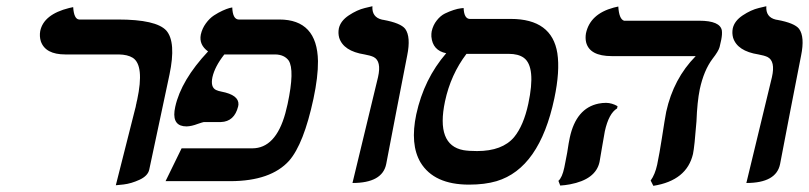

<svg xmlns="http://www.w3.org/2000/svg" viewBox="-20 -585 2612 620"><path d="M354 13.2 417 -235.8Q417 -235.8 417.5 -236.8V-238.3L418 -239.3V-240.2L418.5 -241.2V-242.2L418.9 -243.2V-244.1V-245.6L419.4 -246.6V-247.6L419.9 -248.5V-249.5L420.4 -250.5V-251.5L420.9 -252.4V-253.9V-254.9L421.4 -255.9V-256.8L421.9 -257.8V-258.8L422.4 -259.8V-260.7L422.9 -262.2Q446.8 -374 408.7 -398.4Q392.1 -408.7 363.8 -409.2H190.9Q126.5 -409.2 111.8 -451.7Q106.9 -467.8 109.9 -484.9Q121.1 -538.6 203.1 -559.1Q203.1 -559.1 216.3 -562Q218.8 -522.9 235.8 -522H360.8Q484.4 -522 517.1 -486.3Q549.3 -449.2 527.3 -344.2L461.9 -37.1Q457.5 -17.1 430.7 -4.6Q403.8 7.8 378.9 10.7Z M908.7 -249Q932.1 -358.9 912.1 -389.6Q897.9 -408.7 868.7 -409.2H704.6L703.6 -408.2V-409.2V-408.2Q673.8 -370.1 666 -335.9Q659.2 -303.2 677.7 -294.4Q685.1 -291 695.3 -289.1Q751.5 -278.3 750 -247.6Q749.5 -243.7 749 -241.2Q736.8 -192.4 693.4 -190.9H670.4H638.2Q634.8 -190.4 619.1 -185.1Q598.6 -177.2 582.5 -176.8Q537.6 -176.8 543.5 -226.6Q544.4 -233.4 545.9 -240.2Q564.9 -326.2 651.9 -418.9Q622.1 -440.4 628.4 -473.1Q632.8 -493.2 644.8 -509.5Q656.7 -525.9 670.9 -535.2Q685.1 -544.4 698.5 -550.5Q711.9 -556.6 721.2 -559.1L730 -561Q731.4 -522.9 750.5 -522H881.8Q1004.4 -522 1006.8 -387.7Q1007.3 -336.9 992.2 -266.1Q960.9 -120.1 913.6 -65.9Q854.5 -0.5 724.6 0H514.6L566.4 -106H794.4Q870.1 -106 901.4 -219.2Q905.3 -233.9 908.7 -249Z M1118.2 5.9 1200.7 -335.9Q1212.4 -387.7 1186.5 -400.9Q1176.3 -405.8 1157.2 -409.2Q1088.9 -419.9 1075.2 -463.4Q1071.3 -478 1074.2 -493.2Q1079.6 -517.6 1106.4 -535.4Q1133.3 -553.2 1158.2 -559.1L1182.6 -564.9Q1180.2 -529.3 1213.9 -521.5Q1215.8 -521 1217.3 -521Q1273.9 -510.7 1288.6 -491.7Q1307.1 -465.8 1294.9 -405.8Q1283.2 -346.7 1260.3 -228Q1237.8 -111.8 1227.1 -55.2Q1214.8 5.9 1118.2 5.9Z M1622.6 -411.1H1486.3Q1435.5 -344.2 1417 -257.8Q1387.2 -116.7 1476.6 -100.1Q1493.7 -97.2 1520.5 -97.2Q1602.1 -97.2 1640.1 -142.1Q1670.9 -179.7 1686 -250Q1711.4 -369.1 1671.4 -398.4Q1653.8 -411.1 1622.6 -411.1ZM1494.6 11.2Q1381.3 11.2 1337.9 -60.5Q1303.7 -118.7 1324.2 -215.8Q1349.1 -330.1 1420.9 -413.1Q1377 -421.9 1373 -466.8Q1372.6 -476.6 1374 -483.9Q1378.4 -503.9 1390.4 -519Q1402.3 -534.2 1416.7 -541.3Q1431.2 -548.3 1444.8 -552.7Q1458.5 -557.1 1467.8 -558.1L1477.1 -559.1Q1478.5 -524.9 1496.6 -523.9H1629.4Q1762.2 -523.9 1779.8 -413.1Q1788.6 -355 1770 -267.1Q1722.2 -41.5 1583.5 0Q1545.4 11.2 1494.6 11.2Z M1933.1 -161.1Q1930.7 -149.9 1924.3 -110.8Q1918 -71.3 1916 -62Q1903.8 -5.4 1820.3 10.3Q1804.7 13.2 1789.1 14.2L1783.2 -1Q1795.4 -11.7 1802.2 -43.9Q1803.2 -47.4 1805.2 -59.1Q1809.1 -80.6 1811.5 -91.8Q1816.9 -127.4 1819.8 -140.1Q1840.3 -235.8 1913.1 -250.5Q1925.3 -252.9 1937.5 -252.9Q1956.5 -252.4 1974.1 -242.2L1972.7 -234.9Q1945.8 -218.8 1933.1 -161.1ZM2239.7 -296.9Q2231.4 -256.3 2229 -192.9Q2222.7 -111.3 2217.8 -87.9Q2197.8 -2 2089.8 15.1L2081.1 -2Q2095.2 -21.5 2102.1 -53.2Q2109.9 -90.8 2117.2 -138.2Q2127 -202.1 2131.3 -224.1Q2154.8 -331.1 2226.6 -403.8H1955.6Q1883.8 -403.8 1872.6 -448.7Q1869.6 -462.4 1872.1 -477.1Q1885.3 -540 1961.9 -560.5Q1977.1 -564 1976.6 -564Q1979 -523.4 1995.1 -518.1H2237.8Q2305.7 -518.1 2311 -486.3Q2312.5 -474.6 2309.1 -457L2303.7 -433.1Q2300.3 -419.9 2280.8 -395Q2252.9 -357.9 2239.7 -296.9Z M2390.1 5.9 2472.7 -335.9Q2484.4 -387.7 2458.5 -400.9Q2448.2 -405.8 2429.2 -409.2Q2360.8 -419.9 2347.2 -463.4Q2343.3 -478 2346.2 -493.2Q2351.6 -517.6 2378.4 -535.4Q2405.3 -553.2 2430.2 -559.1L2454.6 -564.9Q2452.1 -529.3 2485.8 -521.5Q2487.8 -521 2489.3 -521Q2545.9 -510.7 2560.5 -491.7Q2579.1 -465.8 2566.9 -405.8Q2555.2 -346.7 2532.2 -228Q2509.8 -111.8 2499 -55.2Q2486.8 5.9 2390.1 5.9Z"/></svg>

Font: Linux Libertine Slanted O
Style: Bold Slanted
Weight: 700
Designer: Philipp H. Poll
Foundry: Philipp H. Poll
Version: Version 5.0.0